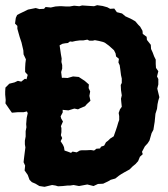

<svg xmlns="http://www.w3.org/2000/svg" viewBox="-57 -706 649 741"><path d="M115 15 95 12 80 3 66 -3 57 -12 50 -31 38 -48 40 -67 34 -80 36 -98 38 -114 41 -137 39 -149V-163L42 -179V-200L45 -215L44 -227L46 -251L50 -269L47 -276L34 -273H12L-11 -271L-21 -285L-36 -307L-35 -320L-37 -341V-353L-36 -368L-21 -383L-1 -388L12 -394L25 -391L39 -402L46 -400V-403L50 -417L40 -428V-444L41 -462L43 -477L34 -496L33 -512L29 -529L26 -542L19 -563L15 -577L10 -595V-606L1 -615L4 -637L9 -648L18 -653L43 -665L51 -669L81 -675L95 -671L113 -672L119 -679L139 -677L157 -681L172 -682H182L198 -681H212L229 -684L249 -682L260 -685L275 -684L306 -682L318 -686L339 -683L357 -678L368 -672L384 -673L394 -659L414 -654L427 -643L447 -634L465 -624L477 -610L484 -603L493 -587L494 -575L509 -564L510 -552L525 -533L526 -517L532 -504L538 -488L544 -476V-459L545 -444L554 -431L549 -411L554 -401V-380L550 -364L558 -331L554 -318L551 -304L549 -286L543 -267L541 -247L540 -236L538 -224L535 -205L528 -192L524 -178L520 -164L513 -153L502 -141L491 -120L494 -111L483 -101L476 -84L466 -73L454 -63L443 -52L423 -41L411 -34L402 -28L388 -17L370 -12L360 -6L341 3L321 4L304 12L280 6L248 12L227 8L214 10H204L185 12L167 13L157 10L144 8ZM217 -116 223 -121 239 -118 251 -125 258 -126H273L294 -127L306 -125L315 -132L329 -133L333 -140L345 -144L352 -157L360 -163L368 -171L382 -180L385 -189L390 -203L395 -218L399 -232L403 -243V-258L401 -270L406 -284L413 -294L411 -313L410 -325L413 -338L410 -358L409 -378L413 -386V-403L410 -416L409 -424L407 -440L405 -454L400 -465L402 -479L391 -488L389 -500L383 -512L372 -522L363 -530L348 -541L341 -544L325 -548L309 -551L301 -549H288L280 -553L264 -550H250L235 -548L222 -545L213 -546L205 -540L195 -539L184 -537L173 -531L176 -511L178 -497L181 -480L180 -467L183 -455V-441L179 -428L181 -412L182 -405L185 -406L204 -405L225 -411L247 -409L270 -394L286 -380L285 -366L291 -353L288 -336L292 -317L278 -304L271 -296L254 -289L244 -284L230 -287L207 -280L186 -282H184L185 -280V-272L177 -257L179 -249L186 -237L178 -219L180 -212V-196L178 -184L183 -173L177 -161L186 -147L190 -138L192 -125L204 -121Z"/></svg>

Font: Winky Rough SemiBold
Style: Regular
Weight: 600
Designer: Simon Atzbach
Foundry: typofactur
Version: Version 1.206; ttfautohint (v1.8.4.7-5d5b)